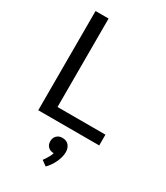

<svg xmlns="http://www.w3.org/2000/svg" viewBox="-234 -799 1017 1173"><g transform="rotate(30 274.0 -212.5)"><path d="M80 0ZM80 -700H172V-76H510V0H80ZM354 138Q354 171 336.5 209Q319 247 291 275L255 249Q257 246 271.5 224.5Q286 203 293 180H291Q268 180 253 165.5Q238 151 238 127Q238 103 253 87.5Q268 72 293 72Q322 72 338 90.5Q354 109 354 138Z"/></g></svg>

Font: Sarabun
Style: Regular
Weight: 400
Designer: Suppakit Chalermlarp | Katatrad Co.,Ltd.
Foundry: Cadson Demak Co.,Ltd.
Version: Version 1.000; ttfautohint (v1.6)